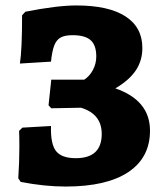

<svg xmlns="http://www.w3.org/2000/svg" viewBox="-20 -672 599 704"><path d="M56 -5 47 -18Q51 -77 51 -132Q51 -173 50 -192L62 -204L167 -210Q165 -144 185.5 -118Q206 -92 258 -92Q353 -92 353 -181Q353 -254 277 -277L168 -275L158 -286L168 -380H289Q309 -393 321 -416Q333 -439 333 -465Q333 -506 312.5 -524.5Q292 -543 246 -543Q218 -543 202.5 -534.5Q187 -526 179 -505.5Q171 -485 167 -446L53 -439Q61 -490 61 -616L73 -629Q189 -652 260 -652Q378 -652 440 -612Q502 -572 502 -496Q502 -450 478 -414Q454 -378 403 -348Q530 -304 530 -193Q530 -94 450.5 -41Q371 12 221 12Q143 12 56 -5Z"/></svg>

Font: Alegreya SC ExtraBold
Style: Regular
Weight: 800
Designer: Juan Pablo del Peral
Foundry: Huerta Tipografica
Version: Version 2.007; ttfautohint (v1.6)